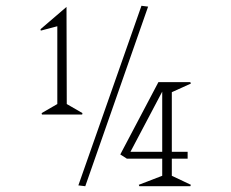

<svg xmlns="http://www.w3.org/2000/svg" viewBox="-20 -644 800 664"><path d="M628.9 -95.2H574.2V-36.1L640.1 -4.9L638.2 0H461.9L460 -4.9L541 -36.1V-95.2H418.9L396 -109.9L527.8 -359.9H638.2L640.1 -355L574.2 -325.2V-119.1H628.9ZM120.1 -543 210 -620.1 210.9 -284.2 265.1 -252.9 264.2 -248H125L124 -252.9L178.2 -284.2V-553.2L121.1 -538.1ZM251 -2.9 469.2 -624 492.2 -621.1 274.9 0ZM431.2 -119.1H541V-327.1Z"/></svg>

Font: Halibut Cnd Thin
Style: Regular
Weight: 250
Width: 3
Designer: Matteo Maggi
Foundry: Collletttivo
Version: Version 3.080 | FøM Fix